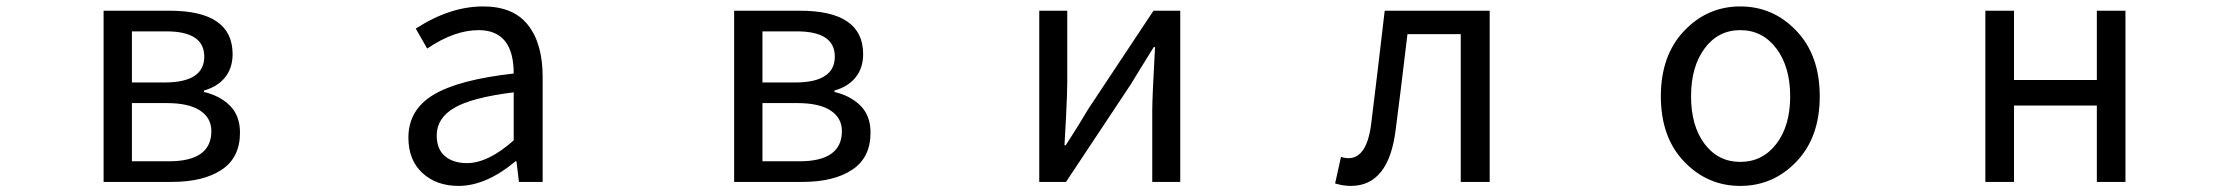

<svg xmlns="http://www.w3.org/2000/svg" viewBox="-20 -577 7040 609"><path d="M308.6 0V-543H517.6Q717.8 -543 717.8 -405.3Q717.8 -361.3 693.8 -331.5Q669.9 -301.8 627 -290V-285.2Q677.7 -273.4 709.5 -241.7Q741.2 -210 741.2 -156.2Q741.2 -77.1 683.1 -38.6Q625 0 525.4 0ZM398.4 -315.4H502Q627.9 -315.4 627.9 -397.5Q627.9 -477.5 507.8 -477.5H398.4ZM398.4 -65.4H515.6Q650.4 -65.4 650.4 -161.1Q650.4 -203.1 614.3 -226.6Q578.1 -250 509.8 -250H398.4Z M1434.6 12.7Q1364.3 12.7 1319.8 -28.3Q1275.4 -69.3 1275.4 -140.6Q1275.4 -228.5 1355 -276.4Q1434.6 -324.2 1609.4 -343.8Q1609.4 -481.4 1498 -481.4Q1420.9 -481.4 1335 -422.9L1298.8 -486.3Q1407.2 -556.6 1512.7 -556.6Q1608.4 -556.6 1654.8 -497.6Q1701.2 -438.5 1701.2 -334V0H1626L1618.2 -65.4H1615.2Q1521.5 12.7 1434.6 12.7ZM1460.9 -59.6Q1528.3 -59.6 1609.4 -131.8V-284.2Q1476.6 -267.6 1420.9 -234.9Q1365.2 -202.1 1365.2 -147.5Q1365.2 -103.5 1391.6 -81.5Q1418 -59.6 1460.9 -59.6Z M2308.6 0V-543H2517.6Q2717.8 -543 2717.8 -405.3Q2717.8 -361.3 2693.8 -331.5Q2669.9 -301.8 2627 -290V-285.2Q2677.7 -273.4 2709.5 -241.7Q2741.2 -210 2741.2 -156.2Q2741.2 -77.1 2683.1 -38.6Q2625 0 2525.4 0ZM2398.4 -315.4H2502Q2627.9 -315.4 2627.9 -397.5Q2627.9 -477.5 2507.8 -477.5H2398.4ZM2398.4 -65.4H2515.6Q2650.4 -65.4 2650.4 -161.1Q2650.4 -203.1 2614.3 -226.6Q2578.1 -250 2509.8 -250H2398.4Z M3276.4 0V-543H3365.2V-316.4Q3365.2 -283.2 3361.3 -205.6Q3357.4 -127.9 3356.4 -116.2H3360.4Q3403.3 -182.6 3432.6 -232.4L3638.7 -543H3723.6V0H3634.8V-226.6Q3634.8 -267.6 3643.6 -427.7H3639.6Q3587.9 -344.7 3567.4 -310.5L3361.3 0Z M4264.6 12.7Q4240.2 12.7 4214.8 4.9L4233.4 -79.1Q4247.1 -75.2 4256.8 -75.2Q4317.4 -75.2 4330.1 -191.4Q4347.7 -333 4372.1 -543H4705.1V0H4613.3V-468.8H4444.3Q4418.9 -255.9 4407.2 -168Q4385.7 12.7 4264.6 12.7Z M5678.2 -64.5Q5604.5 12.7 5500 12.7Q5395.5 12.7 5321.8 -64.5Q5248 -141.6 5248 -271.5Q5248 -401.4 5321.8 -479Q5395.5 -556.6 5500 -556.6Q5604.5 -556.6 5678.2 -479Q5752 -401.4 5752 -271.5Q5752 -141.6 5678.2 -64.5ZM5386.7 -120.6Q5429.7 -63.5 5500 -63.5Q5570.3 -63.5 5614.3 -120.6Q5658.2 -177.7 5658.2 -271.5Q5658.2 -365.2 5614.3 -423.3Q5570.3 -481.4 5500 -481.4Q5429.7 -481.4 5386.7 -423.3Q5343.8 -365.2 5343.8 -271.5Q5343.8 -177.7 5386.7 -120.6Z M6277.3 0V-543H6368.2V-323.2H6630.9V-543H6721.7V0H6630.9V-242.2H6368.2V0Z"/></svg>

Font: GenEi Gothic M Regular
Style: Regular
Weight: 400
Designer: o_tamon (Modified); [Source Han Sans]
Ryoko NISHIZUKA  (kana & ideographs); Paul D. Hunt (Latin, Greek & Cyrillic); Wenl
Version: Version 1.1a;Original Version 1.004